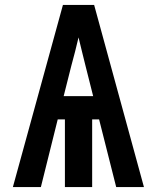

<svg xmlns="http://www.w3.org/2000/svg" viewBox="-20 -755 634 775"><path d="M32 0 234 -735H360L561 0H449L380 -273H352V0H242V-273H213L145 0ZM356 -367 325 -490Q318 -518 311 -546.5Q304 -575 297 -604Q290 -575 283 -546.5Q276 -518 268 -490L237 -367Z"/></svg>

Font: Iosevka QP
Style: Bold
Weight: 700
Designer: Belleve Invis
Foundry: Belleve Invis
Version: Version 20.0.0; ttfautohint (v1.8.4)